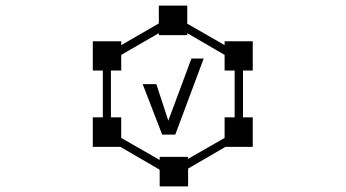

<svg xmlns="http://www.w3.org/2000/svg" viewBox="-20 -644 1240 689"><path d="M378 -223V-391H415V-447L550 -525V-518H652V-525L786 -447V-391H822V-223H786V-149L655 -74V-81H553V-70L415 -149V-223ZM313 -496V-391H349V-223H313V-117H412L553 -35V25H655V-39L789 -117H887V-223H852V-391H887V-496H786V-482L652 -559V-624H550V-560L415 -482V-496ZM562 -161H609L711 -434H667L584 -211L541 -342H492Z"/></svg>

Font: CryptoKit 1.4
Style: Regular
Weight: 400
Monospace: yes
Designer: Oceane Juvin
Foundry: http://www.head-geneve.ch
Version: Version 1.000